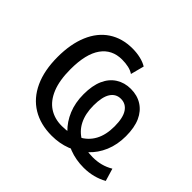

<svg xmlns="http://www.w3.org/2000/svg" viewBox="-124 -655 820 820"><g transform="rotate(45 286.0 -245.0)"><path d="M272 9Q204 9 154.5 -21Q105 -51 78.5 -108.5Q52 -166 52 -247Q52 -325 76 -382Q100 -439 145.5 -469Q191 -499 253 -499Q279 -499 302 -493.5Q325 -488 341 -478L325 -417Q312 -426 294 -430Q276 -434 255 -434Q194 -434 161 -387.5Q128 -341 128 -249Q128 -182 146 -138Q164 -94 196.5 -72.5Q229 -51 273 -51Q323 -51 359.5 -69.5Q396 -88 415 -123Q434 -158 434 -209Q434 -261 417 -286.5Q400 -312 370 -312Q340 -312 323.5 -286.5Q307 -261 307 -209Q307 -159 325 -123.5Q343 -88 378 -69Q413 -50 461 -50Q487 -50 510 -56Q533 -62 555 -75L572 -18Q549 -5 522 2Q495 9 465 9Q418 9 377.5 -6.5Q337 -22 307 -51Q277 -80 260 -121Q243 -162 243 -213Q243 -265 258.5 -300Q274 -335 303 -353.5Q332 -372 370 -372Q409 -372 438 -353.5Q467 -335 482.5 -300.5Q498 -266 498 -214Q498 -163 480.5 -121.5Q463 -80 431.5 -51Q400 -22 359.5 -6.5Q319 9 272 9Z"/></g></svg>

Font: Nunito Sans 10pt Condensed
Style: Regular
Weight: 400
Width: 3
Designer: Vernon Adams
Foundry: Vernon Adams
Version: Version 3.101;gftools[0.9.27]